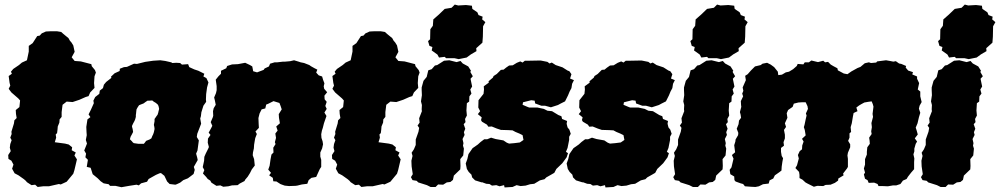

<svg xmlns="http://www.w3.org/2000/svg" viewBox="-20 -791 4380 841"><path d="M145 28 134 18 118 20 98 7 93 1 85 -6 61 -23 44 -32 33 -52 39 -70 30 -87 17 -95 16 -112 27 -129 23 -144 25 -160 31 -177 25 -188 31 -204 30 -214 41 -250 43 -264 53 -274 50 -292 49 -309 65 -322 68 -351 60 -360 30 -386 18 -402 25 -416 22 -428 18 -458 32 -468 28 -477 38 -489 63 -506 76 -517 98 -527 106 -565V-590L123 -602L143 -633L154 -635L163 -645L181 -653L200 -654H230L248 -651L258 -642L280 -624L286 -613L293 -605L301 -592L307 -564L294 -540L307 -524L334 -522L361 -515L380 -510L382 -501L396 -484L400 -473L394 -457L392 -427L394 -406L375 -386L368 -370L355 -366L328 -354L298 -344L272 -346L254 -332L250 -300V-279L241 -268L240 -254L233 -237L232 -224L230 -208L224 -202L226 -188L220 -168L265 -162L281 -158L296 -146L294 -133L312 -123L306 -110L317 -93L306 -46L301 -30L272 5L246 17L238 15L194 25H169Z M578 18 546 23 512 29 485 23H462L456 16L434 12L421 3L408 -10L386 -28L377 -56L360 -60L365 -91L354 -102L357 -118L349 -132L361 -162L356 -178L360 -199L359 -212L358 -235L363 -268L376 -278L368 -290L378 -310L391 -339L389 -350L397 -366L415 -380L417 -394L431 -405L435 -420L445 -432L468 -450L466 -455L482 -470L504 -480L505 -490L523 -497L536 -498L567 -512L580 -511L616 -520L651 -525L682 -527L704 -524L730 -518L735 -515L752 -516L769 -515L777 -508L804 -510L809 -497L831 -487L849 -481L875 -468L871 -456L884 -449L893 -430L887 -408L883 -379L882 -355L883 -345L871 -328L862 -299L860 -282L857 -272L861 -249L844 -205L842 -191L851 -176L845 -132L839 -118L844 -100L846 -90L829 -60L833 -47L828 -29L815 -19L803 -10L783 -2L769 9L754 16L748 18L723 15L712 4L700 -21L685 -33L679 -32L663 -25L631 -7L624 5L598 12L588 21ZM587 -161H610L615 -167L620 -174L635 -180L643 -185L647 -195L651 -203L654 -212L657 -226L656 -235L654 -244L657 -260V-270L662 -277L666 -283L670 -288L673 -297L674 -302L677 -314L675 -324L672 -332L663 -340L653 -346L647 -351L633 -350H626L617 -344L609 -338L596 -333L589 -330L583 -321L578 -312L577 -304L576 -294L575 -287V-279L572 -268L569 -261L563 -250L558 -239L559 -233L561 -226L563 -213L558 -203L552 -192L549 -181L558 -172L561 -168L566 -164Z M997 -509H1001L1022 -510L1054 -516L1075 -506L1085 -500L1089 -479L1106 -474L1135 -485L1139 -491L1158 -500L1163 -512L1183 -518H1194L1220 -521H1229L1251 -523L1268 -527L1288 -521L1297 -518L1312 -515L1335 -506L1342 -501L1358 -492L1370 -486L1365 -473L1376 -461L1391 -456L1395 -442L1401 -426L1398 -413L1400 -402L1413 -387L1401 -372L1402 -356L1411 -345L1405 -327L1411 -314L1401 -298L1410 -283L1399 -251L1394 -231L1390 -219L1387 -203L1388 -187L1393 -172L1395 -159L1391 -141L1383 -123V-105L1387 -91V-60L1381 -51L1375 -38L1365 -16L1344 -12L1332 -2L1326 14L1302 17L1282 22L1274 23L1246 24L1227 22L1213 17L1208 15L1191 4L1177 3L1175 -12L1159 -23L1167 -34L1155 -48L1161 -65L1165 -93L1169 -114L1178 -123L1177 -144L1187 -160L1184 -168L1189 -187L1186 -206L1196 -219L1190 -237L1206 -251L1202 -275L1201 -291L1214 -312L1209 -327L1204 -340L1178 -348L1154 -336L1146 -333L1142 -316L1126 -312L1117 -294L1112 -274L1113 -248L1114 -231L1099 -215L1105 -204L1098 -186L1096 -175L1093 -157L1092 -141L1088 -123L1087 -111L1093 -94L1096 -66L1083 -49L1075 -33L1065 -17L1054 -4L1051 2L1030 13L1021 20L996 21L980 25L958 27L945 21L928 23L906 9L901 0L890 -7L883 -16L869 -31L875 -46L868 -59L874 -87L875 -104L881 -118L892 -140L895 -147L890 -166L891 -184L902 -200L894 -210L905 -230L910 -240L903 -256L912 -277L914 -284L913 -304L916 -317L925 -332L921 -352L918 -364L926 -383L929 -396V-414L925 -442L937 -457L948 -468V-481L971 -492L975 -502Z M1563 28 1552 18 1536 20 1516 7 1511 1 1503 -6 1479 -23 1462 -32 1451 -52 1457 -70 1448 -87 1435 -95 1434 -112 1445 -129 1441 -144 1443 -160 1449 -177 1443 -188 1449 -204 1448 -214 1459 -250 1461 -264 1471 -274 1468 -292 1467 -309 1483 -322 1486 -351 1478 -360 1448 -386 1436 -402 1443 -416 1440 -428 1436 -458 1450 -468 1446 -477 1456 -489 1481 -506 1494 -517 1516 -527 1524 -565V-590L1541 -602L1561 -633L1572 -635L1581 -645L1599 -653L1618 -654H1648L1666 -651L1676 -642L1698 -624L1704 -613L1711 -605L1719 -592L1725 -564L1712 -540L1725 -524L1752 -522L1779 -515L1798 -510L1800 -501L1814 -484L1818 -473L1812 -457L1810 -427L1812 -406L1793 -386L1786 -370L1773 -366L1746 -354L1716 -344L1690 -346L1672 -332L1668 -300V-279L1659 -268L1658 -254L1651 -237L1650 -224L1648 -208L1642 -202L1644 -188L1638 -168L1683 -162L1699 -158L1714 -146L1712 -133L1730 -123L1724 -110L1735 -93L1724 -46L1719 -30L1690 5L1664 17L1656 15L1612 25H1587Z M1934 -536 1928 -542 1903 -539 1896 -552 1871 -570 1874 -585 1861 -590 1855 -611 1864 -619 1865 -663 1876 -678 1878 -706 1902 -727 1928 -752 1958 -757 1972 -771 1987 -767 2021 -769 2047 -766 2049 -752 2071 -737 2076 -725 2094 -718 2092 -706 2106 -694 2096 -676 2095 -630 2093 -604 2066 -580 2067 -567 2043 -553 2024 -539 1989 -532 1971 -536ZM1888 28H1866L1850 20L1812 8L1805 1L1787 -2L1780 -15L1788 -28L1783 -62L1782 -87L1787 -108L1783 -122L1793 -137L1801 -156V-180L1813 -214L1816 -231L1809 -241L1818 -254L1816 -273L1828 -304L1827 -312L1828 -331L1824 -347L1828 -374L1827 -397V-408L1835 -437L1849 -454L1856 -483L1871 -488L1885 -504L1895 -506L1925 -525L1948 -527L1980 -519L1997 -524L2007 -513L2031 -500L2043 -481L2040 -476L2051 -457L2041 -446L2048 -412L2040 -399L2045 -381L2036 -369L2035 -346L2025 -339L2023 -307L2025 -285L2017 -270L2019 -256L2011 -247L2018 -227L2012 -212L2015 -200L2006 -182L2010 -164L2008 -153L2012 -140L2009 -110L1996 -94L1997 -64L1996 -49L1968 -22L1964 -3L1953 6L1937 8L1921 18L1899 17Z M2061 -1 2048 -14 2045 -26 2033 -38 2025 -51 2020 -75 2027 -94 2032 -116 2050 -142 2073 -158 2085 -169 2101 -181H2114L2131 -188L2151 -182L2185 -176L2200 -166L2210 -162L2233 -164L2257 -167L2273 -178L2269 -199L2255 -206L2238 -213L2225 -220L2207 -221L2174 -222L2156 -228L2134 -237L2119 -236L2113 -245L2091 -258L2087 -265L2090 -277L2073 -291L2083 -304L2075 -320L2076 -352L2098 -380L2100 -399L2099 -413L2121 -429L2120 -435L2139 -451L2142 -458L2156 -467L2174 -485L2186 -486L2197 -495L2210 -504L2226 -505L2244 -516L2259 -522L2269 -517L2279 -525H2295L2348 -526L2378 -520L2387 -513L2397 -517L2414 -506L2444 -496L2466 -482L2474 -479L2483 -466L2477 -447L2494 -440L2486 -424L2483 -405L2475 -390L2468 -373L2455 -347L2435 -337L2424 -331L2393 -321L2367 -328H2351L2324 -338L2322 -350L2307 -352L2271 -343L2269 -332L2290 -323L2298 -320H2334L2362 -314L2378 -306L2398 -304L2426 -287L2439 -282L2442 -270L2464 -261L2462 -249L2466 -233L2474 -223L2480 -205L2473 -192V-178L2466 -143L2459 -126L2468 -120L2462 -102L2443 -76L2417 -51L2408 -34L2396 -27L2373 -14L2365 -6L2345 -1L2320 14L2302 16L2282 22L2260 24L2243 20L2225 28L2190 30L2188 20L2168 25L2154 20L2135 22L2124 15L2110 14L2091 7L2090 8Z M2503 -1 2490 -14 2487 -26 2475 -38 2467 -51 2462 -75 2469 -94 2474 -116 2492 -142 2515 -158 2527 -169 2543 -181H2556L2573 -188L2593 -182L2627 -176L2642 -166L2652 -162L2675 -164L2699 -167L2715 -178L2711 -199L2697 -206L2680 -213L2667 -220L2649 -221L2616 -222L2598 -228L2576 -237L2561 -236L2555 -245L2533 -258L2529 -265L2532 -277L2515 -291L2525 -304L2517 -320L2518 -352L2540 -380L2542 -399L2541 -413L2563 -429L2562 -435L2581 -451L2584 -458L2598 -467L2616 -485L2628 -486L2639 -495L2652 -504L2668 -505L2686 -516L2701 -522L2711 -517L2721 -525H2737L2790 -526L2820 -520L2829 -513L2839 -517L2856 -506L2886 -496L2908 -482L2916 -479L2925 -466L2919 -447L2936 -440L2928 -424L2925 -405L2917 -390L2910 -373L2897 -347L2877 -337L2866 -331L2835 -321L2809 -328H2793L2766 -338L2764 -350L2749 -352L2713 -343L2711 -332L2732 -323L2740 -320H2776L2804 -314L2820 -306L2840 -304L2868 -287L2881 -282L2884 -270L2906 -261L2904 -249L2908 -233L2916 -223L2922 -205L2915 -192V-178L2908 -143L2901 -126L2910 -120L2904 -102L2885 -76L2859 -51L2850 -34L2838 -27L2815 -14L2807 -6L2787 -1L2762 14L2744 16L2724 22L2702 24L2685 20L2667 28L2632 30L2630 20L2610 25L2596 20L2577 22L2566 15L2552 14L2533 7L2532 8Z M3083 -536 3077 -542 3052 -539 3045 -552 3020 -570 3023 -585 3010 -590 3004 -611 3013 -619 3014 -663 3025 -678 3027 -706 3051 -727 3077 -752 3107 -757 3121 -771 3136 -767 3170 -769 3196 -766 3198 -752 3220 -737 3225 -725 3243 -718 3241 -706 3255 -694 3245 -676 3244 -630 3242 -604 3215 -580 3216 -567 3192 -553 3173 -539 3138 -532 3120 -536ZM3037 28H3015L2999 20L2961 8L2954 1L2936 -2L2929 -15L2937 -28L2932 -62L2931 -87L2936 -108L2932 -122L2942 -137L2950 -156V-180L2962 -214L2965 -231L2958 -241L2967 -254L2965 -273L2977 -304L2976 -312L2977 -331L2973 -347L2977 -374L2976 -397V-408L2984 -437L2998 -454L3005 -483L3020 -488L3034 -504L3044 -506L3074 -525L3097 -527L3129 -519L3146 -524L3156 -513L3180 -500L3192 -481L3189 -476L3200 -457L3190 -446L3197 -412L3189 -399L3194 -381L3185 -369L3184 -346L3174 -339L3172 -307L3174 -285L3166 -270L3168 -256L3160 -247L3167 -227L3161 -212L3164 -200L3155 -182L3159 -164L3157 -153L3161 -140L3158 -110L3145 -94L3146 -64L3145 -49L3117 -22L3113 -3L3102 6L3086 8L3070 18L3048 17Z M3389 -462 3405 -464 3422 -474 3436 -477 3454 -488 3470 -502 3474 -511 3499 -509 3505 -518H3523L3534 -526L3563 -519L3586 -525L3594 -518L3607 -520L3619 -508L3631 -501L3648 -492L3650 -483L3676 -469L3692 -466L3709 -478L3736 -493L3749 -498L3768 -514L3786 -518L3795 -515L3818 -517L3822 -522L3861 -527L3878 -524L3893 -521L3904 -523L3918 -513L3928 -511L3949 -502L3947 -495L3958 -482L3979 -475L3976 -465L3997 -456V-446L4006 -427L4000 -399L4011 -390V-369L4017 -344L4008 -328L4005 -315L4011 -297L4005 -277L3999 -251L3991 -232L3995 -220L4000 -202L3987 -185L3997 -171L3991 -161L3985 -140V-128L3981 -115L3985 -97L3984 -81V-50L3971 -35L3957 -17L3951 -7L3935 0L3924 15L3906 21H3892L3869 25L3845 24H3828L3824 15L3809 9L3785 10L3780 -2L3769 -8L3764 -27L3769 -35L3764 -53L3769 -70V-94L3777 -114V-126L3779 -146L3790 -161L3789 -175L3787 -188L3798 -204L3796 -216L3799 -234L3797 -252L3804 -279L3802 -292L3806 -324L3803 -335L3798 -347L3783 -345L3766 -342L3753 -335L3743 -329L3731 -320L3736 -304L3719 -296L3716 -281L3711 -251L3706 -234L3708 -213L3701 -207V-188L3695 -174L3704 -159V-146L3694 -122L3692 -110L3694 -95V-60L3690 -53L3673 -31L3675 -23L3652 -9L3651 0L3637 10L3618 18L3596 19L3586 24L3560 23L3545 27L3517 13L3508 8L3495 -4L3482 -11V-25L3480 -38L3464 -55L3471 -67L3479 -97L3475 -112L3483 -129L3493 -137L3494 -154L3500 -171L3493 -183L3509 -198L3505 -222L3501 -234L3504 -244L3509 -268L3513 -285L3510 -294L3519 -314L3517 -326L3509 -343H3492L3477 -342L3457 -337L3452 -323L3432 -309L3426 -295L3429 -275L3418 -251L3423 -235L3414 -222L3418 -201V-185L3412 -168L3414 -153L3401 -143V-126L3404 -108L3410 -98L3407 -82L3404 -61L3403 -44L3394 -37L3374 -23L3367 -9L3351 -1L3347 13L3322 16L3304 25L3289 28L3269 27L3243 25L3235 15L3224 12L3202 4L3197 -2L3196 -18L3179 -28L3176 -47L3184 -58L3193 -96L3186 -112L3200 -124L3198 -139L3196 -155L3201 -171L3202 -180L3213 -199L3214 -209L3207 -227L3215 -247L3217 -263L3226 -275L3224 -289L3221 -300L3227 -323L3226 -331L3225 -348L3235 -369L3231 -381L3236 -393L3233 -408L3247 -440L3244 -459L3255 -466L3269 -482L3287 -500L3312 -506L3320 -512L3340 -516L3356 -508L3371 -497L3387 -477Z M4168 -536 4162 -542 4137 -539 4130 -552 4105 -570 4108 -585 4095 -590 4089 -611 4098 -619 4099 -663 4110 -678 4112 -706 4136 -727 4162 -752 4192 -757 4206 -771 4221 -767 4255 -769 4281 -766 4283 -752 4305 -737 4310 -725 4328 -718 4326 -706 4340 -694 4330 -676 4329 -630 4327 -604 4300 -580 4301 -567 4277 -553 4258 -539 4223 -532 4205 -536ZM4122 28H4100L4084 20L4046 8L4039 1L4021 -2L4014 -15L4022 -28L4017 -62L4016 -87L4021 -108L4017 -122L4027 -137L4035 -156V-180L4047 -214L4050 -231L4043 -241L4052 -254L4050 -273L4062 -304L4061 -312L4062 -331L4058 -347L4062 -374L4061 -397V-408L4069 -437L4083 -454L4090 -483L4105 -488L4119 -504L4129 -506L4159 -525L4182 -527L4214 -519L4231 -524L4241 -513L4265 -500L4277 -481L4274 -476L4285 -457L4275 -446L4282 -412L4274 -399L4279 -381L4270 -369L4269 -346L4259 -339L4257 -307L4259 -285L4251 -270L4253 -256L4245 -247L4252 -227L4246 -212L4249 -200L4240 -182L4244 -164L4242 -153L4246 -140L4243 -110L4230 -94L4231 -64L4230 -49L4202 -22L4198 -3L4187 6L4171 8L4155 18L4133 17Z"/></svg>

Font: Winky Rough Black
Style: Italic
Weight: 900
Italic angle: -8.97852°
Designer: Simon Atzbach
Foundry: typofactur
Version: Version 1.206; ttfautohint (v1.8.4.7-5d5b)